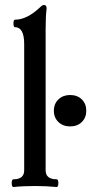

<svg xmlns="http://www.w3.org/2000/svg" viewBox="-20 -746 396 770"><path d="M34 4Q27 4 27 -11.5Q27 -27 34 -27Q77 -27 77 -63V-569Q77 -637 40 -637Q34 -637 34 -652Q34 -667 40 -667Q88 -667 141 -717Q149 -726 157 -726Q167 -726 167 -712Q163 -682 163 -630V-63Q163 -27 207 -27Q214 -27 214 -11.5Q214 4 207 4Q167 0 121 0Q71 0 34 4ZM261 -239Q233 -239 214.5 -256.5Q196 -274 196 -302Q196 -330 214.5 -347.5Q233 -365 261 -365Q290 -365 308 -347.5Q326 -330 326 -302Q326 -274 308 -256.5Q290 -239 261 -239Z"/></svg>

Font: Junicode Cond Medium
Style: Regular
Weight: 500
Width: 3
Designer: Peter S. Baker
Version: Version 2.201